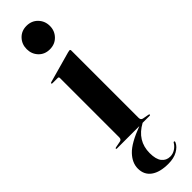

<svg xmlns="http://www.w3.org/2000/svg" viewBox="-298 -643 835 835"><g transform="rotate(-45 120.0 -225.5)"><path d="M121.5 -511Q90 -511 70.2 -532Q50.5 -553 50.5 -583Q50.5 -613.5 70.5 -634.5Q90.5 -655.5 121.5 -655.5Q153 -655.5 173.2 -634.5Q193.5 -613.5 193.5 -583Q193.5 -553 173.2 -532Q153 -511 121.5 -511ZM183.5 -442V-27.5Q183.5 -14 195.5 -12L223 -7Q228 -6.5 228 -3Q228 0 224 0H180.5Q109 39 109 115Q109 153 123.5 171Q138 189 162 189Q178.5 189 192.8 179.8Q207 170.5 214.5 157.5Q217 153 221 154.5Q224 156.5 221 162Q213 180 190.2 192.8Q167.5 205.5 133.5 205.5Q82 205.5 53.5 185Q25 164.5 25 126Q25 91 54.5 59.8Q84 28.5 160.5 0H22.5Q18.5 0 18.5 -3Q18.5 -5.5 23.5 -6.5L52 -12Q64 -14 64 -27V-392.5Q64 -399 57.5 -399H25Q20.5 -399 20.5 -402.5Q20.5 -404.5 24.5 -406L168 -446Q175 -448 178 -448Q183.5 -448 183.5 -442Z"/></g></svg>

Font: Fraunces 144pt S000 SemiBold
Style: Regular
Weight: 600
Version: Version 1.000; ttfautohint (v1.8.3)